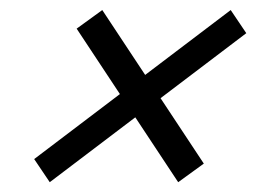

<svg xmlns="http://www.w3.org/2000/svg" viewBox="-20 -416 556 382"><path d="M48 -99.5 439 -396 470 -350 79 -53.5ZM132.5 -359 183.5 -396 385.5 -90.5 334.5 -53.5Z"/></svg>

Font: Newsreader 16pt 16pt SemiBold
Style: Italic
Weight: 600
Italic angle: -17°
Version: Version 1.003